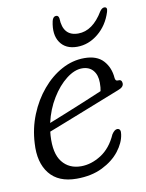

<svg xmlns="http://www.w3.org/2000/svg" viewBox="-76 -689 571 752"><g transform="rotate(-10 210.0 -313.0)"><path d="M369.5 -132Q365 -99.5 339.8 -67Q314.5 -34.5 271 -13Q227.5 8.5 168.5 8.5Q96 8.5 60.5 -36Q25 -80.5 30 -156.5Q33 -215.5 54.5 -268.8Q76 -322 110.8 -363.2Q145.5 -404.5 188.8 -428Q232 -451.5 279 -451.5Q329 -451.5 354.2 -423.8Q379.5 -396 382.5 -354Q384 -341.5 393.5 -342.5Q408.5 -344.5 410 -330Q412 -313.5 388 -305Q357.5 -293 317.5 -277.2Q277.5 -261.5 235.8 -245Q194 -228.5 157.5 -214.2Q121 -200 98 -191Q97 -183.5 96.5 -175.5Q92 -105 119 -70.8Q146 -36.5 194 -36.5Q234.5 -36.5 273.8 -61.5Q313 -86.5 336 -138.5Q347.5 -156 358.5 -155.5Q373.5 -154.5 369.5 -132ZM263 -413.5Q233 -413.5 200.5 -388.2Q168 -363 141.8 -320.2Q115.5 -277.5 103.5 -224.5Q130.5 -235 168.5 -250.5Q206.5 -266 246.8 -282.5Q287 -299 319.5 -313Q322.5 -326 322.5 -346Q322.5 -377 307 -395.2Q291.5 -413.5 263 -413.5ZM273 -550.5Q330.5 -550.5 373 -621.5Q381.5 -633.5 390.5 -633.5Q404.5 -633.5 398.5 -614.5Q382.5 -563 344 -531.5Q305.5 -500 260 -500Q214 -500 192.5 -531.8Q171 -563.5 182.5 -616Q186.5 -633.5 199.5 -633.5Q208.5 -633.5 210.5 -621.5Q212.5 -550.5 273 -550.5Z"/></g></svg>

Font: Fraunces 72pt S100 Light
Style: Italic
Weight: 300
Italic angle: -16°
Version: Version 1.000; ttfautohint (v1.8.3)